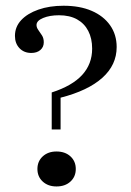

<svg xmlns="http://www.w3.org/2000/svg" viewBox="-20 -651 465 682"><path d="M163.7 -191.1V-322.6Q236.3 -346 271.8 -384.7Q307.3 -423.4 307.3 -478.2Q307.3 -514.5 293.5 -541.1Q279.8 -567.7 253.6 -582.3Q227.4 -596.8 189.5 -596.8Q156.5 -596.8 133.1 -587.1Q109.7 -577.4 109.7 -562.1Q109.7 -553.2 116.1 -544.4Q122.6 -535.5 129 -525.4Q135.5 -515.3 135.5 -500.8Q135.5 -483.9 123.4 -473.4Q111.3 -462.9 91.1 -462.9Q65.3 -462.9 49.2 -479.8Q33.1 -496.8 33.1 -523.4Q33.1 -555.6 55.2 -579.4Q77.4 -603.2 116.5 -616.9Q155.6 -630.6 205.6 -630.6Q263.7 -630.6 305.6 -612.5Q347.6 -594.4 371 -561.3Q394.4 -528.2 394.4 -483.9Q394.4 -420.2 343.5 -374.6Q292.7 -329 195.2 -304V-191.1ZM180.6 11.3Q150.8 11.3 131.9 -6Q112.9 -23.4 112.9 -50.8Q112.9 -78.2 131.9 -95.6Q150.8 -112.9 180.6 -112.9Q211.3 -112.9 230.2 -95.6Q249.2 -78.2 249.2 -50.8Q249.2 -23.4 230.2 -6Q211.3 11.3 180.6 11.3Z"/></svg>

Font: Playfair 12pt Medium
Style: Regular
Weight: 500
Designer: Claus Eggers Sørensen
Foundry: Claus Eggers Sørensen
Version: Version 2.000;gftools[0.9.28]